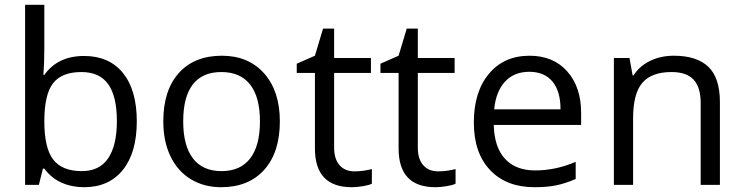

<svg xmlns="http://www.w3.org/2000/svg" viewBox="-20 -780 3138 810"><path d="M335 -543.9Q440.4 -543.9 498.8 -471.9Q557.1 -399.9 557.1 -268.1Q557.1 -136.2 498.3 -63.2Q439.5 9.8 335 9.8Q282.7 9.8 239.5 -9.5Q196.3 -28.8 167 -68.8H161.1L144 0H85.9V-759.8H167V-575.2Q167 -513.2 163.1 -463.9H167Q223.6 -543.9 335 -543.9ZM323.2 -476.1Q240.2 -476.1 203.6 -428.5Q167 -380.9 167 -268.1Q167 -155.3 204.6 -106.7Q242.2 -58.1 325.2 -58.1Q399.9 -58.1 436.5 -112.5Q473.1 -167 473.1 -269Q473.1 -373.5 436.5 -424.8Q399.9 -476.1 323.2 -476.1Z M1160.6 -268.1Q1160.6 -137.2 1094.7 -63.7Q1028.8 9.8 912.6 9.8Q840.8 9.8 785.2 -23.9Q729.5 -57.6 699.2 -120.6Q668.9 -183.6 668.9 -268.1Q668.9 -398.9 734.4 -471.9Q799.8 -544.9 916 -544.9Q1028.3 -544.9 1094.5 -470.2Q1160.6 -395.5 1160.6 -268.1ZM752.9 -268.1Q752.9 -165.5 793.9 -111.8Q835 -58.1 914.6 -58.1Q994.1 -58.1 1035.4 -111.6Q1076.7 -165 1076.7 -268.1Q1076.7 -370.1 1035.4 -423.1Q994.1 -476.1 913.6 -476.1Q834 -476.1 793.5 -423.8Q752.9 -371.6 752.9 -268.1Z M1475.6 -57.1Q1497.1 -57.1 1517.1 -60.3Q1537.1 -63.5 1548.8 -66.9V-4.9Q1535.6 1.5 1510 5.6Q1484.4 9.8 1463.9 9.8Q1308.6 9.8 1308.6 -153.8V-472.2H1231.9V-511.2L1308.6 -544.9L1342.8 -659.2H1389.6V-535.2H1544.9V-472.2H1389.6V-157.2Q1389.6 -108.9 1412.6 -83Q1435.5 -57.1 1475.6 -57.1Z M1828.6 -57.1Q1850.1 -57.1 1870.1 -60.3Q1890.1 -63.5 1901.9 -66.9V-4.9Q1888.7 1.5 1863 5.6Q1837.4 9.8 1816.9 9.8Q1661.6 9.8 1661.6 -153.8V-472.2H1585V-511.2L1661.6 -544.9L1695.8 -659.2H1742.7V-535.2H1897.9V-472.2H1742.7V-157.2Q1742.7 -108.9 1765.6 -83Q1788.6 -57.1 1828.6 -57.1Z M2234.9 9.8Q2116.2 9.8 2047.6 -62.5Q1979 -134.8 1979 -263.2Q1979 -392.6 2042.7 -468.8Q2106.4 -544.9 2213.9 -544.9Q2314.5 -544.9 2373 -478.8Q2431.6 -412.6 2431.6 -304.2V-252.9H2063Q2065.4 -158.7 2110.6 -109.9Q2155.8 -61 2237.8 -61Q2324.2 -61 2408.7 -97.2V-24.9Q2365.7 -6.3 2327.4 1.7Q2289.1 9.8 2234.9 9.8ZM2212.9 -477.1Q2148.4 -477.1 2110.1 -435.1Q2071.8 -393.1 2064.9 -318.8H2344.7Q2344.7 -395.5 2310.5 -436.3Q2276.4 -477.1 2212.9 -477.1Z M2936 0V-346.2Q2936 -411.6 2906.2 -443.8Q2876.5 -476.1 2813 -476.1Q2729 -476.1 2689.9 -430.7Q2650.9 -385.3 2650.9 -280.8V0H2569.8V-535.2H2635.7L2648.9 -461.9H2652.8Q2677.7 -501.5 2722.7 -523.2Q2767.6 -544.9 2822.8 -544.9Q2919.4 -544.9 2968.3 -498.3Q3017.1 -451.7 3017.1 -349.1V0Z"/></svg>

Font: f05544669
Style: Regular
Weight: 400
Foundry: Ascender Corporation
Version: Version 1.10